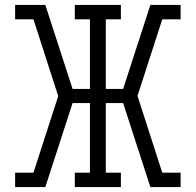

<svg xmlns="http://www.w3.org/2000/svg" viewBox="-20 -755 790 775"><path d="M41 0V-58H115L215 -367L115 -677H41V-735H163L273 -396H343V-677H282V-735H468V-677H407V-396H477L587 -735H709V-677H635L535 -368L635 -58H709V0H587L477 -339H407V-58H468V0H282V-58H343V-339H273L163 0Z"/></svg>

Font: Iosevka Etoile Light
Style: Regular
Weight: 300
Designer: Belleve Invis
Foundry: Belleve Invis
Version: Version 25.0.1; ttfautohint (v1.8.4)